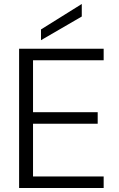

<svg xmlns="http://www.w3.org/2000/svg" viewBox="-20 -945 599 965"><path d="M76 0V-700H501V-642H146V-381H471V-323H146V-58H501V0ZM186 -743V-797L391 -925V-862Z"/></svg>

Font: DM Sans 24pt Light
Style: Regular
Weight: 300
Designer: Colophon Foundry, Jonny Pinhorn
Foundry: Colophon Foundry
Version: Version 4.004;gftools[0.9.30]